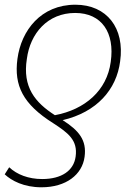

<svg xmlns="http://www.w3.org/2000/svg" viewBox="-23 -559 585 815"><path d="M297 -539C151 -539 67 -430 51 -309C36 -196 74 -117 203 -36C266 5 308 36 298 106C290 165 239 201 156 201C98 201 49 182 16 151L-3 181C26 208 78 236 153 236C258 236 326 182 336 107C346 36 312 -5 243 -49C388 -83 472 -179 487 -299C507 -439 431 -539 297 -539ZM296 -504C409 -504 465 -420 447 -296C431 -175 338 -94 210 -70C126 -124 72 -189 91 -309C105 -417 179 -504 296 -504Z"/></svg>

Font: Noto Sans ExtraLight
Style: Italic
Weight: 200
Italic angle: -12°
Designer: Monotype Design Team
Foundry: Monotype Imaging Inc.
Version: Version 2.013